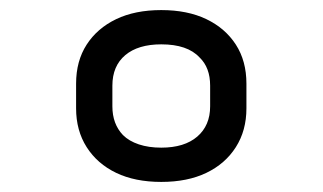

<svg xmlns="http://www.w3.org/2000/svg" viewBox="-20 -730 640 381"><path d="M300 -710Q352 -710 389.5 -692Q427 -674 448 -641.5Q469 -609 469 -564V-515Q469 -471 448 -438Q427 -405 389.5 -387Q352 -369 300 -369Q248 -369 210.5 -387Q173 -405 152 -438Q131 -471 131 -515V-564Q131 -609 152 -641.5Q173 -674 210.5 -692Q248 -710 300 -710ZM300 -437Q346 -437 371.5 -459Q397 -481 397 -519V-560Q397 -596 376 -616Q364 -629 345 -635.5Q326 -642 300 -642Q254 -642 228.5 -620.5Q203 -599 203 -560V-519Q203 -484 224 -462Q236 -450 255.5 -443.5Q275 -437 300 -437Z"/></svg>

Font: Recursive Monospace
Style: Regular
Weight: 400
Version: Version 1.047